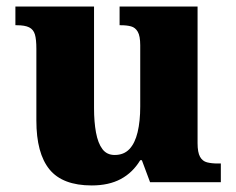

<svg xmlns="http://www.w3.org/2000/svg" viewBox="-20 -556 720 586"><path d="M260 10Q171 10 131 -39Q91 -88 91 -188V-407Q91 -436 86.5 -451Q82 -466 69 -472.5Q56 -479 31 -479H27V-536H267V-226Q267 -184 273 -151.5Q279 -119 292.5 -101Q306 -83 330 -83Q358 -83 375 -101Q392 -119 400 -152.5Q408 -186 408 -231V-418Q408 -446 400.5 -459Q393 -472 380 -475.5Q367 -479 349 -479H345V-536H583V-119Q583 -91 590.5 -77.5Q598 -64 612 -60.5Q626 -57 644 -57H654V0H438L413 -67H408Q385 -29 348.5 -9.5Q312 10 260 10Z"/></svg>

Font: Noto Serif Khmer ExtraBold
Style: Regular
Weight: 800
Version: Version 2.003